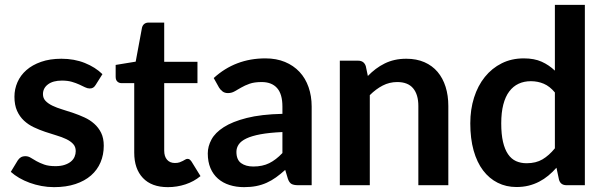

<svg xmlns="http://www.w3.org/2000/svg" viewBox="-20 -763 2490 791"><path d="M374 -413Q369 -405 363.5 -401.8Q358 -398.5 349.5 -398.5Q340.5 -398.5 330.2 -403.5Q320 -408.5 306.5 -414.8Q293 -421 275.8 -426Q258.5 -431 235 -431Q198.5 -431 177.8 -415.5Q157 -400 157 -375Q157 -358.5 167.8 -347.2Q178.5 -336 196.2 -327.5Q214 -319 236.5 -312.2Q259 -305.5 282.2 -297.5Q305.5 -289.5 328 -279.2Q350.5 -269 368.2 -253.2Q386 -237.5 396.8 -215.5Q407.5 -193.5 407.5 -162.5Q407.5 -125.5 394.2 -94.2Q381 -63 355 -40.2Q329 -17.5 290.8 -4.8Q252.5 8 202.5 8Q176 8 150.8 3.2Q125.5 -1.5 102.2 -10Q79 -18.5 59.2 -30Q39.5 -41.5 24.5 -55L53 -102Q58.5 -110.5 66 -115Q73.5 -119.5 85 -119.5Q96.5 -119.5 106.8 -113Q117 -106.5 130.5 -99Q144 -91.5 162.2 -85Q180.5 -78.5 208.5 -78.5Q230.5 -78.5 246.2 -83.8Q262 -89 272.2 -97.5Q282.5 -106 287.2 -117.2Q292 -128.5 292 -140.5Q292 -158.5 281.2 -170Q270.5 -181.5 252.8 -190Q235 -198.5 212.2 -205.2Q189.5 -212 165.8 -220Q142 -228 119.2 -238.8Q96.5 -249.5 78.8 -266Q61 -282.5 50.2 -306.5Q39.5 -330.5 39.5 -364.5Q39.5 -396 52 -424.5Q64.5 -453 88.8 -474.2Q113 -495.5 149.2 -508.2Q185.5 -521 233 -521Q286 -521 329.5 -503.5Q373 -486 402 -457.5Z M671.5 8Q604.5 8 568.8 -29.8Q533 -67.5 533 -134V-420.5H480.5Q470.5 -420.5 463.5 -427Q456.5 -433.5 456.5 -446.5V-495.5L539 -509L565 -649Q567.5 -659 574.5 -664.5Q581.5 -670 592.5 -670H656.5V-508.5H793.5V-420.5H656.5V-142.5Q656.5 -118.5 668.2 -105Q680 -91.5 700.5 -91.5Q712 -91.5 719.8 -94.2Q727.5 -97 733.2 -100Q739 -103 743.5 -105.8Q748 -108.5 752.5 -108.5Q758 -108.5 761.5 -105.8Q765 -103 769 -97.5L806 -37.5Q779 -15 744 -3.5Q709 8 671.5 8Z M1208 0Q1190.5 0 1181 -5.2Q1171.5 -10.5 1166 -26.5L1155 -63Q1135.5 -45.5 1117 -32.2Q1098.5 -19 1078.5 -10Q1058.5 -1 1035.8 3.5Q1013 8 985.5 8Q953 8 925.5 -0.8Q898 -9.5 878 -27Q858 -44.5 847 -70.5Q836 -96.5 836 -131Q836 -160 851.2 -188.2Q866.5 -216.5 902 -239.2Q937.5 -262 996.5 -277Q1055.5 -292 1143.5 -294V-324Q1143.5 -375.5 1121.5 -400.2Q1099.5 -425 1058 -425Q1028 -425 1008.2 -418Q988.5 -411 973.5 -402.2Q958.5 -393.5 946.2 -386.5Q934 -379.5 919 -379.5Q906 -379.5 897 -386.2Q888 -393 882.5 -402L860.5 -441.5Q949 -522.5 1073.5 -522.5Q1118.5 -522.5 1154 -507.8Q1189.5 -493 1214 -466.8Q1238.5 -440.5 1251.2 -404Q1264 -367.5 1264 -324V0ZM1023.5 -77Q1061.5 -77 1089.2 -90.8Q1117 -104.5 1143.5 -132.5V-219Q1089.5 -216.5 1053.2 -209.8Q1017 -203 995 -192.5Q973 -182 963.5 -168Q954 -154 954 -137.5Q954 -105 973.2 -91Q992.5 -77 1023.5 -77Z M1380 0V-513H1455.5Q1479.5 -513 1487 -490.5L1495.5 -450Q1511 -466 1528.2 -479Q1545.5 -492 1564.8 -501.5Q1584 -511 1606 -516Q1628 -521 1654 -521Q1696 -521 1728.5 -506.8Q1761 -492.5 1782.8 -466.8Q1804.5 -441 1815.8 -405.2Q1827 -369.5 1827 -326.5V0H1703.5V-326.5Q1703.5 -373.5 1682 -399.2Q1660.5 -425 1616.5 -425Q1584.5 -425 1556.5 -410.5Q1528.5 -396 1503.5 -371V0Z M2314 0Q2289.5 0 2283 -22.5L2272.5 -72Q2256.5 -54 2239 -39.5Q2221.5 -25 2201.2 -14.5Q2181 -4 2157.8 1.8Q2134.5 7.5 2107.5 7.5Q2065.5 7.5 2030.5 -10Q1995.5 -27.5 1970.2 -60.8Q1945 -94 1931.2 -143Q1917.5 -192 1917.5 -255Q1917.5 -312 1933 -361Q1948.5 -410 1977.5 -446Q2006.5 -482 2047 -502.2Q2087.5 -522.5 2138 -522.5Q2181 -522.5 2211.5 -508.8Q2242 -495 2266 -472V-743H2389.5V0ZM2149.5 -90.5Q2188 -90.5 2215 -106.5Q2242 -122.5 2266 -152V-382Q2245 -407.5 2220.2 -418Q2195.5 -428.5 2167 -428.5Q2139 -428.5 2116.5 -418Q2094 -407.5 2078 -386.2Q2062 -365 2053.5 -332.2Q2045 -299.5 2045 -255Q2045 -210 2052.2 -178.8Q2059.5 -147.5 2073 -127.8Q2086.5 -108 2106 -99.2Q2125.5 -90.5 2149.5 -90.5Z"/></svg>

Font: Lato
Style: Bold
Weight: 700
Designer: Lukasz Dziedzic
Foundry: tyPoland Lukasz Dziedzic
Version: Version 2.007; 2014-02-27